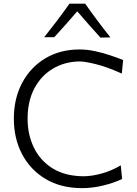

<svg xmlns="http://www.w3.org/2000/svg" viewBox="-20 -988 726 1019"><path d="M416 10.5Q303.5 10.5 222.2 -38Q141 -86.5 97.2 -169.8Q53.5 -253 53.5 -358Q53.5 -466 98 -549Q142.5 -632 221.2 -678.8Q300 -725.5 402.5 -725.5Q442 -725.5 484.2 -716.5Q526.5 -707.5 565.5 -694.2Q604.5 -681 633.5 -669.5L626.5 -597.5Q550.5 -632 490.8 -647Q431 -662 401.5 -662Q322 -660.5 260 -623.2Q198 -586 162.2 -518.5Q126.5 -451 126.5 -357.5Q126.5 -273.5 159.8 -204.8Q193 -136 258.2 -95Q323.5 -54 420.5 -52.5Q469 -52.5 522 -67.8Q575 -83 621 -110.5L628 -38Q583.5 -17 526.8 -3.2Q470 10.5 416 10.5ZM513 -788.5Q481.5 -823 450.8 -858Q420 -893 390 -928Q331 -859 268 -790.5H214.5Q250 -835 283.5 -879.2Q317 -923.5 348.5 -968.5H432Q463.5 -923.5 497 -878.8Q530.5 -834 566 -789.5Z"/></svg>

Font: Commissioner Flair Light
Style: Regular
Weight: 300
Designer: Kostas Bartsokas
Foundry: Kostas Bartsokas
Version: Version 1.000; ttfautohint (v1.8.3)